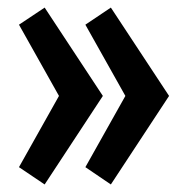

<svg xmlns="http://www.w3.org/2000/svg" viewBox="-20 -494 484 504"><path d="M134.8 -242.2 29.8 -429.2 97.2 -474.1 250 -242.2 97.2 -9.8 29.8 -55.2ZM309.1 -242.2 204.1 -429.2 271 -474.1 423.8 -242.2 271 -9.8 204.1 -55.2Z"/></svg>

Font: Sura
Style: Bold
Weight: 700
Designer: Carolina Giovagnoli
Foundry: Huerta Tipografica
Version: Version 1.002;PS 001.002;hotconv 1.0.70;makeotf.lib2.5.58329